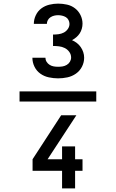

<svg xmlns="http://www.w3.org/2000/svg" viewBox="-20 -873 640 1061"><path d="M88 -312V-368H512V-312ZM301 -440Q276 -440 250 -445.5Q224 -451 203 -466Q182 -481 170.5 -504.5Q159 -528 159 -554H231Q231 -542 237.5 -531.5Q244 -521 254.5 -514.5Q265 -508 277 -506Q289 -504 301 -504Q314 -504 326 -506Q338 -508 349 -514.5Q360 -521 366.5 -532Q373 -543 373 -555Q373 -572 363 -586Q353 -600 338 -607.5Q323 -615 306 -617Q289 -619 273 -619V-682Q288 -682 303.5 -684Q319 -686 332.5 -693Q346 -700 355 -713Q364 -726 364 -741Q364 -752 358.5 -762.5Q353 -773 343.5 -778.5Q334 -784 323 -786.5Q312 -789 301 -789Q290 -789 279.5 -786.5Q269 -784 259.5 -778Q250 -772 244.5 -762Q239 -752 239 -741H167V-742Q167 -766 178 -789Q189 -812 208.5 -826.5Q228 -841 252.5 -847Q277 -853 301 -853Q326 -853 350.5 -847.5Q375 -842 394.5 -827Q414 -812 425 -789.5Q436 -767 436 -742Q436 -728 432 -714Q428 -700 420.5 -688.5Q413 -677 402 -667.5Q391 -658 378 -651Q392 -645 404.5 -635.5Q417 -626 426 -613Q435 -600 440 -585Q445 -570 445 -554Q445 -528 433 -504.5Q421 -481 399.5 -466Q378 -451 352.5 -445.5Q327 -440 301 -440ZM323 168V71H160V7L318 -236H402L243 7H323V-64H395V7H436V71H395V168Z"/></svg>

Font: Nova Nerd Font
Style: Regular
Weight: 400
Designer: Belleve Invis
Foundry: Belleve Invis
Version: Version 24.1.4; ttfautohint (v1.8.4);Nerd Fonts 3.1.1